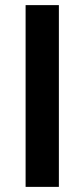

<svg xmlns="http://www.w3.org/2000/svg" viewBox="-20 -730 330 750"><path d="M80 0V-710H210V0Z"/></svg>

Font: Txt Sans SemiBold
Style: Regular
Weight: 600
Designer: Open Source
Foundry: XRLN
Version: Version 1.0